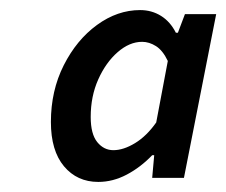

<svg xmlns="http://www.w3.org/2000/svg" viewBox="-20 -738 449 381"><path d="M175 -377Q133 -377 107 -408Q81 -439 81 -496Q81 -558 106.5 -608.5Q132 -659 172.5 -688.5Q213 -718 258 -718Q281 -718 299.5 -706.5Q318 -695 329 -673H333L347 -710H409L345 -385H282L286 -430H282Q259 -406 231.5 -391.5Q204 -377 175 -377ZM205 -440Q225 -440 248 -454Q271 -468 290 -495L313 -617Q303 -638 289.5 -646.5Q276 -655 262 -655Q237 -655 213.5 -634.5Q190 -614 175 -580.5Q160 -547 160 -506Q160 -472 173 -456Q186 -440 205 -440Z"/></svg>

Font: Source Sans 3 SemiBold
Style: Italic
Weight: 600
Italic angle: -11°
Designer: Paul D. Hunt
Foundry: Adobe
Version: Version 3.046;hotconv 1.0.118;makeotfexe 2.5.65603